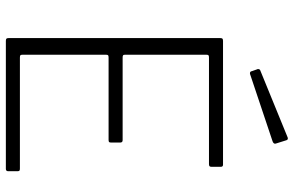

<svg xmlns="http://www.w3.org/2000/svg" viewBox="-194 -810 1004 656"><g transform="rotate(90 308.0 -482.0)"><path d="M112 -740C110.7 -738.7 110 -735.7 110 -731V-11C110 -6.3 110.7 -3.3 112 -2C113.3 -0.7 116 0 120 0H557C562.3 0 565 -2.7 565 -8V-40C565 -43.3 564.3 -45.5 563 -46.5C561.7 -47.5 559.3 -48 556 -48H177C173 -48 170.3 -48.5 169 -49.5C167.7 -50.5 167 -53 167 -57V-342C167 -346 167.7 -348.5 169 -349.5C170.3 -350.5 173 -351 177 -351H458C461.3 -351 463.7 -351.5 465 -352.5C466.3 -353.5 467 -355.7 467 -359V-391C467 -396.3 464.3 -399 459 -399H177C173 -399 170.3 -399.5 169 -400.5C167.7 -401.5 167 -403.7 167 -407V-685C167 -689 167.7 -691.5 169 -692.5C170.3 -693.5 173 -694 177 -694H541C544.3 -694 546.7 -694.7 548 -696C549.3 -697.3 550 -699.7 550 -703V-734C550 -739.3 547.7 -742 543 -742H120C116 -742 113.3 -741.3 112 -740ZM470 -924 459 -959C458.3 -961 457.2 -962.3 455.5 -963C453.8 -963.7 452 -963.7 450 -963L220 -869C217.3 -867.7 216 -865.3 216 -862C216 -860 216.3 -858.7 217 -858L223 -841C223.7 -836.3 226 -834 230 -834C232 -834 233.7 -834.3 235 -835L462 -911C468 -913 471 -916 471 -920Z"/></g></svg>

Font: Libre Franklin ExtraLight
Style: Regular
Weight: 275
Designer: Pablo Impallari, Rodrigo Fuenzalida
Foundry: Impallari Type
Version: Version 1.002; ttfautohint (v1.5)